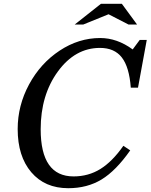

<svg xmlns="http://www.w3.org/2000/svg" viewBox="-20 -980 792 1010"><path d="M665 -189Q590 -82 514.5 -36Q439 10 339 10Q216 10 144.5 -74Q73 -158 73 -301Q73 -425 133 -536Q193 -647 293.5 -713.5Q394 -780 507 -780Q596 -780 678 -720L715 -770H752L706 -519H668Q660 -627 621 -677.5Q582 -728 506 -728Q375 -728 284.5 -604Q194 -480 194 -300Q194 -52 367 -52Q445 -52 508 -91Q571 -130 629 -213ZM511 -960H621L701 -851H656L551 -905L418 -851H373Z"/></svg>

Font: Libre Baskerville
Style: Italic
Weight: 400
Italic angle: -15°
Designer: Pablo Impallari, Rodrigo Fuenzalida
Foundry: Pablo Impallari, Rodrigo Fuenzalida
Version: Version 1.051;Glyphs 3.2.3 (3260)